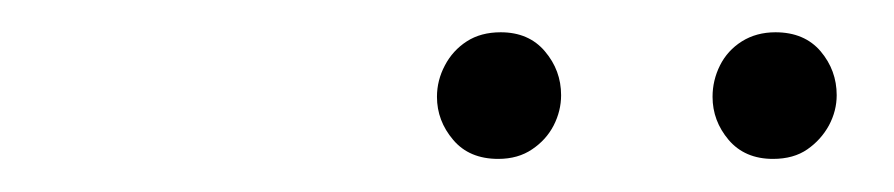

<svg xmlns="http://www.w3.org/2000/svg" viewBox="-20 -652 540 116"><path d="M281 -556Q263.5 -556 253.8 -567.5Q244 -579 244 -593.5Q244 -603.5 248.8 -612.5Q253.5 -621.5 262 -627Q270.5 -632.5 282.5 -632.5Q299.5 -632.5 309.2 -621Q319 -609.5 319 -594.5Q319 -585 314.5 -576.2Q310 -567.5 301.5 -561.8Q293 -556 281 -556ZM447 -556Q430 -556 420.2 -567.5Q410.5 -579 410.5 -593.5Q410.5 -603.5 415 -612.5Q419.5 -621.5 428.2 -627Q437 -632.5 448.5 -632.5Q466 -632.5 475.8 -621Q485.5 -609.5 485.5 -594.5Q485.5 -585 480.8 -576.2Q476 -567.5 467.8 -561.8Q459.5 -556 447 -556Z"/></svg>

Font: Newsreader 24pt ExtraLight
Style: Italic
Weight: 250
Italic angle: -17°
Designer: Hugues Gentile
Foundry: Production Type
Version: Version 1.003